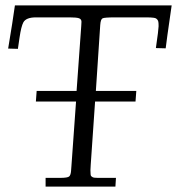

<svg xmlns="http://www.w3.org/2000/svg" viewBox="-20 -687 657 707"><path d="M279.1 -590.1 280 -606.9Q280 -616.5 270.8 -619.8Q261.5 -623 237.1 -623H112.1Q75.9 -623 65.9 -604.5Q57.9 -589.4 52 -548.8Q46.1 -508.3 45.9 -507.1L10 -508.1Q27.1 -610.1 34.9 -667H612.1Q591.8 -527.1 590.1 -509L554 -510Q564 -578.9 564 -590.3Q564 -601.8 563.1 -606.4Q562.3 -611.1 559.7 -614.3Q557.1 -617.4 554.4 -619.1Q551.8 -620.8 545.7 -621.6Q536.1 -623 519 -623H404.1Q364.7 -623 357.7 -619.5Q350.6 -616 349.1 -595L333 -352.1H481.9L479 -313H330.1L314 -79.1L313 -60.1Q313 -40.8 315.6 -38.5Q318.1 -36.1 321.3 -34.4Q325.9 -32 341.1 -32H407L405 0H147.9V-32H200.9Q229.2 -32 234.9 -37.4Q240.5 -42.7 241.6 -57.4Q242.7 -72 242.9 -74L260 -313H112.1L115 -352.1H262Z"/></svg>

Font: Linden Hill
Style: Italic
Weight: 400
Italic angle: -5.60001°
Version: Version 1.201